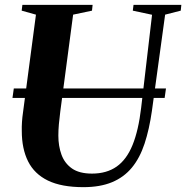

<svg xmlns="http://www.w3.org/2000/svg" viewBox="-20 -763 769 793"><path d="M662 -702.5 607.5 -305.5Q596.5 -228.5 577 -169.5Q557.5 -110.5 524.8 -70.8Q492 -31 442.8 -10.5Q393.5 10 324.5 10Q234 10 178 -17.2Q122 -44.5 96 -96.5Q70 -148.5 70 -222Q69.5 -240 70.8 -259.2Q72 -278.5 75 -298.5L128.5 -702.5L69.5 -719L72.5 -743H362.5L360 -719L282 -702.5L229 -302.5Q225.5 -275.5 223.2 -250.2Q221 -225 221 -203Q221 -159.5 234 -124Q247 -88.5 277.2 -67.2Q307.5 -46 360 -46Q420.5 -46 461.8 -75Q503 -104 527.5 -164.2Q552 -224.5 563 -318L608 -702L528.5 -719L531.5 -743H729L726.5 -719ZM665.5 -397.5 660 -358.5H31.5L37 -397.5Z"/></svg>

Font: Merriweather 120pt
Style: Bold Italic
Weight: 700
Italic angle: -7.8°
Version: Version 2.101